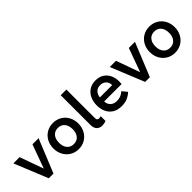

<svg xmlns="http://www.w3.org/2000/svg" viewBox="158 -1674 2661 2661"><g transform="rotate(-45 1488.5 -344.0)"><path d="M18 -493H140L265 -144L392 -493H512L311 0H219Z M556 -247Q556 -320 587.5 -378Q619 -436 674.5 -469Q730 -502 801 -502Q871 -502 927 -469Q983 -436 1014.5 -378Q1046 -320 1046 -247Q1046 -174 1014 -115.5Q982 -57 926.5 -24Q871 9 801 9Q731 9 675.5 -24Q620 -57 588 -115.5Q556 -174 556 -247ZM935 -247Q935 -320 899 -362.5Q863 -405 801 -405Q739 -405 703 -362.5Q667 -320 667 -247Q667 -174 703 -131.5Q739 -89 801 -89Q863 -89 899 -131.5Q935 -174 935 -247Z M1150 -115V-697H1261V-137Q1261 -93 1299 -93Q1313 -93 1337 -100V-6Q1302 9 1262 9Q1211 9 1180.5 -22Q1150 -53 1150 -115Z M1403 -243Q1403 -312 1428.5 -371Q1454 -430 1506 -466Q1558 -502 1634 -502Q1708 -502 1758.5 -469Q1809 -436 1834 -380.5Q1859 -325 1859 -256Q1859 -236 1856 -210H1514Q1518 -152 1553 -120.5Q1588 -89 1646 -89Q1726 -89 1783 -143L1844 -69Q1795 -27 1749 -9Q1703 9 1642 9Q1562 9 1508.5 -25Q1455 -59 1429 -116.5Q1403 -174 1403 -243ZM1753 -292V-298Q1753 -344 1721 -377Q1689 -410 1636 -410Q1580 -410 1548.5 -376Q1517 -342 1512 -292Z M1907 -493H2029L2154 -144L2281 -493H2401L2200 0H2108Z M2445 -247Q2445 -320 2476.5 -378Q2508 -436 2563.5 -469Q2619 -502 2690 -502Q2760 -502 2816 -469Q2872 -436 2903.5 -378Q2935 -320 2935 -247Q2935 -174 2903 -115.5Q2871 -57 2815.5 -24Q2760 9 2690 9Q2620 9 2564.5 -24Q2509 -57 2477 -115.5Q2445 -174 2445 -247ZM2824 -247Q2824 -320 2788 -362.5Q2752 -405 2690 -405Q2628 -405 2592 -362.5Q2556 -320 2556 -247Q2556 -174 2592 -131.5Q2628 -89 2690 -89Q2752 -89 2788 -131.5Q2824 -174 2824 -247Z"/></g></svg>

Font: Hanken Grotesk SemiBold
Style: Regular
Weight: 600
Designer: Alfredo Marco Pradil
Foundry: Hanken Design Co.
Version: Version 3.014